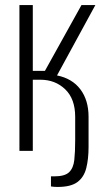

<svg xmlns="http://www.w3.org/2000/svg" viewBox="-20 -598 430 761"><path d="M208 143Q200 143 195 142.5Q190 142 182 141V101H195Q237 101 254 84.5Q271 68 274.5 36Q278 4 278 -42V-135Q278 -206 238.5 -244Q199 -282 140 -282H110V0H57V-578H110V-317H158L303 -578H358L206 -299Q266 -287 298.5 -244Q331 -201 331 -135V-15Q331 32 322 68Q313 104 287 123.5Q261 143 208 143Z"/></svg>

Font: Oswald ExtraLight
Style: Regular
Weight: 250
Designer: Vernon Adams
Foundry: Vernon Adams
Version: Version 4.103;gftools[0.9.33.dev8+g029e19f]